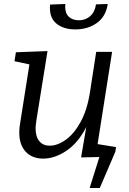

<svg xmlns="http://www.w3.org/2000/svg" viewBox="-20 -789 651 966"><path d="M232 -766 309 -769Q308 -764 308 -755Q308 -721 327 -704Q346 -687 377 -687Q410 -687 433.5 -707.5Q457 -728 463 -767L522 -769Q513 -706 467.5 -673.5Q422 -641 359 -641Q298 -641 262 -672Q226 -703 232 -766ZM471 -64 564 -49 560 -25 482 157H431L480 1L388 3L414 -150Q374 -71 315 -31Q256 9 197 9Q142 9 109.5 -25.5Q77 -60 77 -122Q77 -146 81 -167L128 -465L53 -481L60 -526L219 -532L163 -183Q159 -155 159 -144Q159 -101 178 -78.5Q197 -56 230 -56Q269 -56 310.5 -85.5Q352 -115 385 -174.5Q418 -234 432 -321L464 -528H544Z"/></svg>

Font: Bitter Pro
Style: Italic
Weight: 400
Italic angle: -9°
Designer: Sol Matas, and Bitter project Authors
Foundry: Sol Matas
Version: Version 1.010